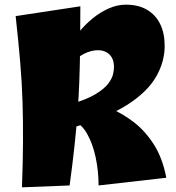

<svg xmlns="http://www.w3.org/2000/svg" viewBox="-20 -794 754 822"><path d="M305 -252 276 -346Q347 -366 386.5 -389.5Q426 -413 443 -435.5Q460 -458 464 -476.5Q468 -495 468 -506Q468 -531 459 -547Q450 -563 434.5 -571Q419 -579 399 -579Q379 -579 355.5 -570.5Q332 -562 309 -543.5Q286 -525 265 -496L261 -572Q284 -614 313.5 -651Q343 -688 377 -715.5Q411 -743 447 -758.5Q483 -774 519 -774Q572 -774 609 -752.5Q646 -731 665.5 -691.5Q685 -652 685 -598Q685 -529 648 -465Q611 -401 527.5 -347Q444 -293 305 -252ZM74 8Q78 -99 78.5 -186.5Q79 -274 76.5 -356.5Q74 -439 66.5 -527.5Q59 -616 47 -725L324 -767Q324 -668 323 -590Q322 -512 319.5 -445Q317 -378 312 -311.5Q307 -245 299 -170Q291 -95 278 0ZM402 0Q402 -62 389.5 -120.5Q377 -179 352.5 -222Q328 -265 291 -277L357 -362Q402 -351 453.5 -329.5Q505 -308 553.5 -270.5Q602 -233 639 -175Q676 -117 692 -33Z"/></svg>

Font: Marhey Light
Style: Bold
Weight: 700
Version: Version 1.000